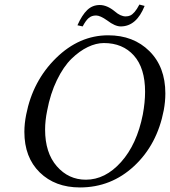

<svg xmlns="http://www.w3.org/2000/svg" viewBox="-20 -813 746 843"><path d="M532 -741Q543 -741 552 -745Q561 -749 571 -760.5Q581 -772 592 -793L615 -787Q579 -697 510 -697Q485 -697 451 -723Q420 -745 402 -745Q382 -745 369 -733.5Q356 -722 343 -697L320 -702Q340 -747 363 -769Q386 -791 418 -791Q450 -791 484 -763Q509 -741 532 -741ZM436 -624Q402 -624 365.5 -606.5Q329 -589 294 -555Q259 -521 230 -461.5Q201 -402 187 -327Q178 -283 178 -244Q178 -142 229.5 -83Q281 -24 357 -24Q442 -24 511.5 -101.5Q581 -179 607 -310Q617 -364 617 -410Q617 -514 568 -569Q519 -624 436 -624ZM699 -329Q670 -178 569 -84Q468 10 331 10Q222 10 154.5 -56Q87 -122 87 -234Q87 -270 95 -310Q124 -458 226 -558Q328 -658 455 -658Q566 -658 636 -588.5Q706 -519 706 -403Q706 -367 699 -329Z"/></svg>

Font: Linux Libertine O
Style: Italic
Weight: 400
Italic angle: -12°
Designer: Philipp H. Poll
Foundry: Philipp H. Poll
Version: Version 5.1.6